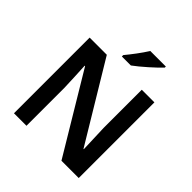

<svg xmlns="http://www.w3.org/2000/svg" viewBox="-243 -1109 1281 1281"><g transform="rotate(45 397.5 -468.5)"><path d="M588 -927V-937H441C414 -892 364 -827 333 -790V-777H418C468 -813 554 -890 588 -927ZM703 0V-714H584V-354C586 -289 589 -215 591 -160H588L254 -714H92V0H210V-357C208 -427 204 -497 201 -558H205L540 0Z"/></g></svg>

Font: Noto Sans Balinese SemiBold
Style: Regular
Weight: 600
Designer: Aditya Bayu, David Williams
Foundry: David Williams
Version: Version 2.005